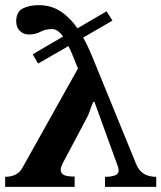

<svg xmlns="http://www.w3.org/2000/svg" viewBox="-40 -726 627 746"><path d="M567 0H368V-39Q392 -39 406.5 -44.5Q421 -50 421 -63Q421 -66 420 -71.5Q419 -77 417 -82L327 -330H322L302 -277L213 -109Q207 -99 201.5 -87Q196 -75 196 -66Q196 -53 207.5 -46.5Q219 -40 250 -40V0H-20V-39Q28 -39 47 -74L263 -460Q253 -484 244 -506.5Q235 -529 226 -547L108 -479L87 -515L205 -584Q185 -613 162 -613Q136 -613 117 -602.5Q98 -592 72 -592Q52 -592 37.5 -605.5Q23 -619 23 -643Q23 -680 48.5 -693Q74 -706 110 -706Q159 -706 196 -681.5Q233 -657 261 -616L374 -682L397 -646L283 -580Q293 -563 301.5 -544.5Q310 -526 318 -507L488 -91Q499 -63 518.5 -51Q538 -39 567 -39Z"/></svg>

Font: STIX Two Text
Style: Bold
Weight: 700
Designer: Ross Mills, John Hudson & Paul Hanslow, Tiro Typeworks Ltd; with prior portions MicroPress Inc., and Coen Hoffman.
Foundry: Tiro Typeworks Ltd
Version: Version 2.13 b171